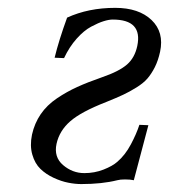

<svg xmlns="http://www.w3.org/2000/svg" viewBox="-20 -459 430 489"><path d="M357.9 -140.1 320.8 0Q312 -2 298.3 -2Q286.1 -2 278.8 0Q239.7 9.8 187 9.8Q171.4 9.8 153.8 6.3Q136.2 2.9 116.7 -6.1Q97.2 -15.1 83 -28.8Q68.8 -42.5 62.3 -65.2Q55.7 -87.9 61.5 -116.2Q67.9 -145 83.7 -168.2Q99.6 -191.4 125 -208.5Q150.4 -225.6 176.8 -237.5Q203.1 -249.5 239.7 -262.2Q283.7 -277.3 303.7 -294.9Q323.2 -312 329.6 -341.8Q343.8 -409.2 267.1 -409.2Q257.3 -409.2 243.9 -405Q230.5 -400.9 212.2 -391.1Q193.8 -381.3 175.3 -360.6Q156.7 -339.8 143.1 -311L119.1 -312Q129.9 -356.4 150.9 -414.1Q205.1 -439 273.4 -439Q333.5 -439 366 -408Q398.4 -377 387.7 -327.1Q382.8 -304.7 374.3 -287.8Q365.7 -271 355.7 -259.3Q345.7 -247.6 327.6 -236.3Q309.6 -225.1 293.9 -217.8Q278.3 -210.4 250.5 -199.2Q186.5 -174.3 158.9 -150.1Q131.3 -126 124 -92.8Q116.7 -59.1 140.6 -38.6Q164.6 -18.1 194.8 -18.1Q220.7 -18.1 243.7 -27.1Q266.6 -36.1 278.8 -46.9Q298.8 -64 313.2 -91.1Q327.6 -118.2 335 -141.1Z"/></svg>

Font: Linux Biolinum G
Style: Italic
Weight: 400
Italic angle: -12°
Designer: Philipp H. Poll
Foundry: Philipp H. Poll
Version: Version 0.5.1